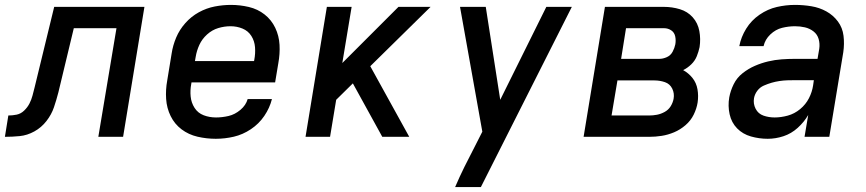

<svg xmlns="http://www.w3.org/2000/svg" viewBox="-57 -558 3533 783"><path d="M-37 0Q-7 0 23.5 -3Q54 -6 83 -22Q112 -38 132.5 -64.5Q153 -91 163 -120.5Q173 -150 181 -181L244 -443H418L344 0H445L532 -530H164L84 -201Q80 -185 75.5 -168Q71 -151 63 -135.5Q55 -120 41.5 -107Q28 -94 11 -90.5Q-6 -87 -23 -87Z M823 8Q860 8 896.5 -0.5Q933 -9 966 -31Q999 -53 1021 -85.5Q1043 -118 1052 -154H953Q946 -129 923.5 -110Q901 -91 875 -85Q849 -79 824 -79Q797 -79 773.5 -88Q750 -97 736.5 -118Q723 -139 720.5 -164.5Q718 -190 723 -216L724 -222H1065L1078 -300Q1085 -338 1083 -375Q1081 -412 1065.5 -444.5Q1050 -477 1022 -499Q994 -521 958 -529.5Q922 -538 885 -538Q852 -538 818.5 -531.5Q785 -525 754 -508Q723 -491 699 -464Q675 -437 661.5 -405Q648 -373 643 -340L625 -230Q618 -192 620.5 -154.5Q623 -117 639 -84.5Q655 -52 683.5 -30.5Q712 -9 748.5 -0.5Q785 8 823 8ZM738 -309 741 -326Q745 -351 756 -375Q767 -399 787.5 -417.5Q808 -436 833 -443.5Q858 -451 883 -451Q909 -451 932 -441.5Q955 -432 968 -411.5Q981 -391 983 -365.5Q985 -340 980 -314L979 -309Z M1189 0H1289L1314 -151L1382 -218L1502 0H1612L1453 -288L1699 -530H1568L1339 -301L1377 -530H1276Z M1799 205H1904L2275 -530H2171L1983 -151L1924 -530H1819L1910 -21L1878 42Q1857 82 1837 122.5Q1817 163 1799 205Z M2323 0H2590Q2616 0 2641.5 -4Q2667 -8 2692 -18.5Q2717 -29 2738.5 -47.5Q2760 -66 2772 -90.5Q2784 -115 2788 -140Q2792 -167 2787.5 -193.5Q2783 -220 2767 -240Q2751 -260 2729 -272Q2747 -281 2762 -295.5Q2777 -310 2784.5 -328.5Q2792 -347 2796 -366Q2801 -399 2795 -431.5Q2789 -464 2768 -487.5Q2747 -511 2715.5 -520.5Q2684 -530 2650 -530H2410ZM2476 -318 2496 -443H2651Q2667 -443 2680 -434.5Q2693 -426 2696.5 -410Q2700 -394 2697 -377Q2694 -362 2686 -347Q2678 -332 2662.5 -325Q2647 -318 2632 -318ZM2437 -87 2461 -230H2612Q2634 -230 2654.5 -223Q2675 -216 2684.5 -196.5Q2694 -177 2690 -155Q2687 -139 2678 -124.5Q2669 -110 2653.5 -101.5Q2638 -93 2622 -90Q2606 -87 2590 -87Z M3074 8Q3106 8 3138 -2.5Q3170 -13 3196 -36.5Q3222 -60 3239 -89L3224 0H3325L3382 -345Q3387 -379 3383 -412Q3379 -445 3360 -470.5Q3341 -496 3313 -511.5Q3285 -527 3252 -532.5Q3219 -538 3185 -538Q3148 -538 3111 -529.5Q3074 -521 3040.5 -498Q3007 -475 2986 -441Q2965 -407 2958 -370H3057Q3063 -397 3084.5 -417.5Q3106 -438 3132.5 -444.5Q3159 -451 3185 -451Q3206 -451 3225.5 -446.5Q3245 -442 3260.5 -430Q3276 -418 3281.5 -399Q3287 -380 3284 -359L3277 -318H3186Q3158 -318 3130.5 -316Q3103 -314 3075.5 -307.5Q3048 -301 3021.5 -289.5Q2995 -278 2971.5 -259.5Q2948 -241 2935 -214.5Q2922 -188 2917 -161Q2911 -126 2918.5 -92Q2926 -58 2949 -34.5Q2972 -11 3005.5 -1.5Q3039 8 3074 8ZM3102 -79Q3078 -79 3056.5 -86.5Q3035 -94 3024.5 -114.5Q3014 -135 3018 -158Q3021 -174 3031.5 -188Q3042 -202 3058 -209Q3074 -216 3089.5 -220.5Q3105 -225 3121.5 -227.5Q3138 -230 3154 -230.5Q3170 -231 3186 -231H3262L3259 -210Q3255 -183 3242 -157.5Q3229 -132 3206 -113Q3183 -94 3155.5 -86.5Q3128 -79 3102 -79Z"/></svg>

Font: Iosevka Sparkle Medium Oblique
Style: Regular
Weight: 500
Italic angle: -9°
Designer: Belleve Invis
Foundry: Belleve Invis
Version: Version 4.5.0; ttfautohint (v1.8.3)